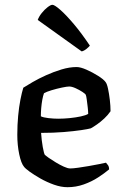

<svg xmlns="http://www.w3.org/2000/svg" viewBox="-20 -779 510 799"><path d="M261 0Q234 0 204.5 -10.5Q175 -21 148.5 -36Q122 -51 103.5 -64.5Q85 -78 80 -85Q68 -99 60 -137Q52 -175 52 -218Q52 -259 55.5 -296.5Q59 -334 65 -364.5Q71 -395 77 -414Q91 -423 116 -437.5Q141 -452 172 -466Q203 -480 236 -490Q269 -500 299 -500Q315 -500 340 -489Q365 -478 388 -463.5Q411 -449 419 -438Q425 -431 429.5 -410Q434 -389 437 -363.5Q440 -338 440 -316Q429 -300 414 -286Q399 -272 384 -261.5Q369 -251 358 -245Q348 -242 318 -237.5Q288 -233 245 -229.5Q202 -226 151 -226Q153 -195 158 -167Q163 -139 167 -134Q170 -131 183 -122Q196 -113 212.5 -103Q229 -93 245.5 -85.5Q262 -78 272 -78Q284 -78 305 -81Q326 -84 349.5 -88Q373 -92 392.5 -96Q412 -100 421 -102Q425 -98 429.5 -91.5Q434 -85 434 -74Q415 -58 388 -40.5Q361 -23 328.5 -11.5Q296 0 261 0ZM222 -285Q245 -285 270 -287.5Q295 -290 316 -294.5Q337 -299 347 -305Q347 -316 345 -333Q343 -350 341 -365Q339 -380 337 -384Q336 -388 323 -396.5Q310 -405 294.5 -412Q279 -419 268 -419Q259 -419 237.5 -414.5Q216 -410 194.5 -403.5Q173 -397 163 -391Q159 -380 156 -363.5Q153 -347 151.5 -329Q150 -311 150 -295Q160 -290 181.5 -287.5Q203 -285 222 -285ZM320 -565 137 -696Q142 -710 153.5 -724.5Q165 -739 178 -749Q191 -759 198 -759Q207 -759 231 -738Q255 -717 287.5 -678.5Q320 -640 354 -589Q350 -584 340.5 -576Q331 -568 320 -565Z"/></svg>

Font: Texturina 12pt Medium
Style: Regular
Weight: 500
Designer: Guillermo Torres Carreño
Foundry: Omnibus-Type
Version: Version 1.002